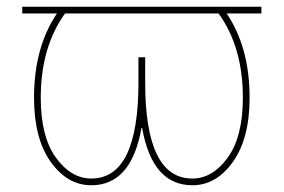

<svg xmlns="http://www.w3.org/2000/svg" viewBox="-20 -540 842 570"><path d="M46 -500V-520H756V-500H653Q721 -399 721 -250Q721 -129 671.5 -59.5Q622 10 551 10Q432 10 402 -160H400Q370 10 251 10Q180 10 130.5 -59.5Q81 -129 81 -250Q81 -399 149 -500ZM629 -500H173Q101 -400 101 -250Q101 -134 146 -72Q191 -10 251 -10Q391 -10 391 -295V-370H411V-295Q411 -10 551 -10Q611 -10 656 -72Q701 -134 701 -250Q701 -400 629 -500Z"/></svg>

Font: Mplus 1p Thin
Style: Regular
Weight: 250
Version: Version 1.061